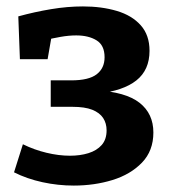

<svg xmlns="http://www.w3.org/2000/svg" viewBox="-20 -566 531 598"><path d="M209.7 12Q160.7 12 112.3 1.5Q64 -9 23.7 -29.3L51.3 -116.7Q86.7 -99.3 124.8 -90.2Q163 -81 198 -81Q229.7 -81 255.5 -89Q281.3 -97 296.7 -114.3Q312 -131.7 312 -160Q312 -182 301.2 -198.5Q290.3 -215 267.2 -224.2Q244 -233.3 206 -233.3H138V-315.7H201.7Q256.7 -315.7 281.2 -334.7Q305.7 -353.7 305.7 -387.7Q305.7 -425 280.8 -440.3Q256 -455.7 217.3 -455.7Q194.7 -455.7 168.8 -451.2Q143 -446.7 116 -440L143 -466.3L128.3 -381.7H42L37 -515Q88 -529 139.2 -537.5Q190.3 -546 238.3 -546Q296.7 -546 343.8 -532Q391 -518 418.3 -487.3Q445.7 -456.7 445.7 -407.7Q445.7 -348 404.7 -315.5Q363.7 -283 283.7 -274.3L279 -284.7Q371.7 -279.7 414.7 -245.8Q457.7 -212 457.7 -153.3Q457.7 -96.3 422.2 -59.5Q386.7 -22.7 330.3 -5.3Q274 12 209.7 12Z"/></svg>

Font: Bitter Thin
Style: Regular
Weight: 100
Designer: Sol Matas, and Bitter project Authors
Foundry: Sol Matas
Version: Version 2.002